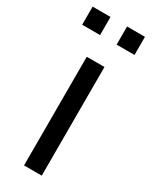

<svg xmlns="http://www.w3.org/2000/svg" viewBox="-194 -782 651 825"><g transform="rotate(30 131.5 -369.0)"><path d="M87.9 0V-539.1H175.8V0ZM2 -648.4V-738.3H90.8V-648.4ZM172.9 -648.4V-738.3H261.7V-648.4Z"/></g></svg>

Font: Min Sans
Style: Regular
Weight: 400
Designer: Jinseong-Kim, NotoSansCJK, Nunito
Foundry: Jinseong-Kim
Version: Version 1.400;Glyphs 3.1.2 (3151)